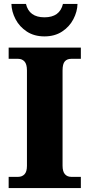

<svg xmlns="http://www.w3.org/2000/svg" viewBox="-20 -956 455 976"><path d="M24 -57H72Q92 -57 104.5 -70Q117 -83 117 -113V-598Q117 -630 104.5 -643.5Q92 -657 72 -657H24V-714H391V-657H342Q321 -657 309.5 -644Q298 -631 298 -598V-114Q298 -84 310 -70.5Q322 -57 342 -57H391V0H24ZM38 -936H112Q128 -868 206 -868Q284 -868 300 -936H374Q373 -897 353 -858.5Q333 -820 295.5 -795.5Q258 -771 206 -771Q154 -771 116.5 -795.5Q79 -820 59 -858.5Q39 -897 38 -936Z"/></svg>

Font: Noto Serif ExtraBold
Style: Regular
Weight: 800
Designer: Monotype Design Team
Foundry: Monotype Imaging Inc.
Version: Version 1.001